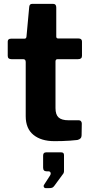

<svg xmlns="http://www.w3.org/2000/svg" viewBox="-20 -730 472 993"><path d="M278 -424Q267 -424 267 -412V-171Q267 -137 283 -122.5Q299 -108 334 -108H388Q395 -108 399 -103Q403 -98 403 -91L402 -30Q402 -11 380 -6Q362 -4 341.5 -2.5Q321 -1 300.5 -0.5Q280 0 261 0Q193 0 153 -32.5Q113 -65 113 -129V-409Q113 -424 100 -424H39Q20 -424 20 -441V-515Q20 -530 38 -530H107Q116 -530 117 -541L131 -693Q132 -710 146 -710H255Q271 -710 271 -691V-541Q271 -531 281 -531H386Q404 -531 404 -515V-441Q404 -424 384 -424ZM217 243Q210 243 207 237.5Q204 232 207 227L238 179Q244 170 241.5 163Q239 156 230 156H221Q203 156 203 137V75Q203 58 218 58H297Q311 58 311 72V156Q311 159 310 162Q309 165 308 167L261 231Q256 238 250.5 240.5Q245 243 233 243Z"/></svg>

Font: Libre Franklin Thin
Style: Bold
Weight: 700
Version: Version 3.000